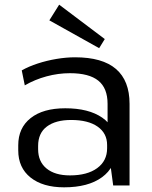

<svg xmlns="http://www.w3.org/2000/svg" viewBox="-20 -793 652 821"><path d="M440 -179V-349Q440 -416 400.5 -448Q361 -480 279 -480Q229 -480 179 -466.5Q129 -453 86 -428L73 -492Q103 -509 141.5 -521.5Q180 -534 221.5 -541Q263 -548 301 -548Q418 -548 476 -498Q534 -448 534 -349V0H464ZM254 8Q163 8 110.5 -34Q58 -76 58 -150V-172Q58 -246 111 -288Q164 -330 259 -330Q359 -330 417 -290Q475 -250 475 -176V-153Q475 -78 416 -35Q357 8 254 8ZM279 -43Q353 -43 395.5 -74Q438 -105 438 -159V-173Q438 -223 397.5 -251.5Q357 -280 284 -280Q218 -280 180.5 -252Q143 -224 143 -169V-155Q143 -102 179 -72.5Q215 -43 279 -43ZM428 -626 404 -587 191 -706 233 -773Z"/></svg>

Font: Pathway Extreme 72pt Medium
Style: Regular
Weight: 500
Designer: Eduardo Rodriguez Tunni
Foundry: Eduardo Rodriguez Tunni
Version: Version 1.001;gftools[0.9.26]